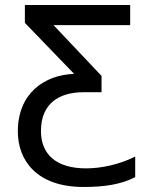

<svg xmlns="http://www.w3.org/2000/svg" viewBox="-20 -734 590 764"><path d="M312 10C396 10 461 0 518 -29V-111C459 -81 385 -64 323 -64C202 -64 143 -121 143 -213C143 -322 215 -367 312 -367H384V-432L193 -634H498V-714H79V-643L275 -440C156 -436 51 -362 51 -211C51 -93 129 10 312 10Z"/></svg>

Font: Noto Sans Thai
Style: Regular
Weight: 400
Designer: Monotype Design Team
Foundry: Monotype Imaging Inc.
Version: Version 1.901